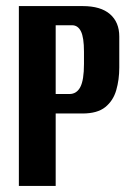

<svg xmlns="http://www.w3.org/2000/svg" viewBox="-20 -611 433 631"><path d="M42 0V-591H252Q311 -591 341.5 -564.5Q372 -538 372 -491V-389Q372 -349 362 -314.5Q352 -280 326 -259Q300 -238 251 -238H163V0ZM163 -302H208Q232 -302 244 -325Q256 -348 256 -401V-441Q256 -488 246 -508Q236 -528 217 -528H163Z"/></svg>

Font: Alumni Sans
Style: Bold
Weight: 700
Designer: Robert E. Leuschke
Foundry: Robert E. Leuschke
Version: Version 1.018